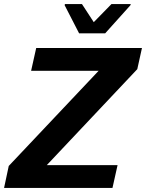

<svg xmlns="http://www.w3.org/2000/svg" viewBox="-27 -924 718 944"><path d="M-7 0 16 -108 458 -576H126L151 -688H671L648 -584L203 -112H551L526 0ZM362 -760 291 -898 292 -904H376L434 -815L521 -904H616L614 -898L490 -760Z"/></svg>

Font: Saira SemiBold
Style: Italic
Weight: 600
Italic angle: -12°
Designer: Hector Gatti with collaboration of the Omnibus-Type team
Foundry: Omnibus-Type
Version: Version 1.100; ttfautohint (v1.8.3)